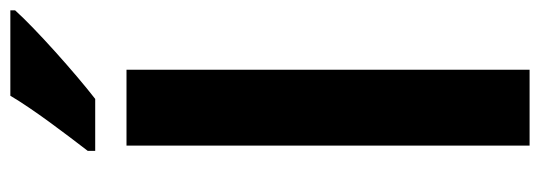

<svg xmlns="http://www.w3.org/2000/svg" viewBox="-348 -670 1019 362"><g transform="rotate(-90 161.0 -489.5)"><path d="M322 -970V-979H161C135 -935 90 -876 57 -833V-819H155C204 -857 288 -932 322 -970ZM210 0V-760H67V0Z"/></g></svg>

Font: Noto Sans Myanmar UI SemiCondensed
Style: Bold
Weight: 700
Width: 4
Designer: Monotype Design Team
Foundry: Monotype Imaging Inc.
Version: Version 2.103